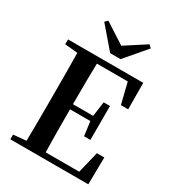

<svg xmlns="http://www.w3.org/2000/svg" viewBox="-227 -1106 1122 1235"><g transform="rotate(30 334.0 -488.5)"><path d="M401 -801H324L190 -957L210 -976L362 -878L515 -977L535 -958ZM572 -201H627L624 0H45V-35L140 -44Q142 -143 142 -346V-395Q142 -596 140 -697L45 -706V-742H604L605 -546H551L513 -700H284Q281 -602 281 -397H431L446 -506H493V-254H446L432 -359H281Q281 -143 284 -41H533Z"/></g></svg>

Font: Swei Spring CJKtc
Style: Bold
Weight: 700
Version: Version 1.021